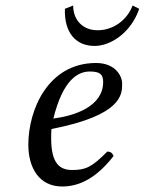

<svg xmlns="http://www.w3.org/2000/svg" viewBox="-20 -668 526 698"><path d="M167 -199C424 -249 424 -325 424 -363C424 -364 424 -364 424 -365C424 -390 401 -439 329 -439C155 -439 83 -269 83 -142C83 -57 123 10 206 10C273 10 334 -25 393 -101C388 -112 382 -117 370 -117C313 -59 290 -50 242 -50C197 -50 166 -74 166 -165C166 -170 166 -191 167 -199ZM355 -370C355 -280 250 -247 174 -237C209 -379 264 -408 306 -408C342 -408 355 -399 355 -370ZM246 -648 216 -636C213 -551 254 -501 324 -501C383 -501 457 -550 486 -636L462 -648C440 -590 387 -558 335 -558C281 -558 246 -595 246 -648Z"/></svg>

Font: Libertinus Serif
Style: Italic
Weight: 400
Italic angle: -12°
Designer: Philipp H. Poll, Khaled Hosny
Foundry: Caleb Maclennan
Version: Version 7.050;RELEASE